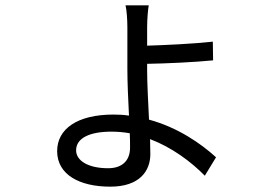

<svg xmlns="http://www.w3.org/2000/svg" viewBox="-20 -640 1040 719"><path d="M467 -87C467 -40 439 -10 385 -10C309 -10 265 -39 265 -77C265 -124 318 -147 397 -147C420 -147 443 -145 466 -141C467 -120 467 -102 467 -87ZM531 -401C598 -402 709 -407 778 -414L777 -484C706 -476 597 -471 531 -469V-539C531 -565 534 -605 537 -620H450C454 -606 457 -567 457 -538V-380C457 -332 460 -267 463 -207C444 -210 425 -211 405 -211C269 -211 194 -157 194 -74C194 13 276 59 393 59C502 59 543 1 543 -63C543 -78 542 -97 542 -119C624 -88 696 -34 747 18L789 -51C732 -103 645 -163 538 -192C535 -257 531 -328 531 -375Z"/></svg>

Font: Source Han Sans CN Regular
Style: Regular
Weight: 400
Designer: Ryoko NISHIZUKA (kana & ideographs); Paul D. Hunt (Latin, Greek & Cyrillic); Wenlong ZHANG (bopomofo); Sandoll Communica
Foundry: Adobe Systems Incorporated
Version: Version 1.004;PS 1.004;hotconv 1.0.82;makeotf.lib2.5.63406